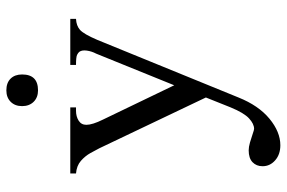

<svg xmlns="http://www.w3.org/2000/svg" viewBox="-170 -520 906 607"><g transform="rotate(-90 283.5 -216.0)"><path d="M527.8 -447.3V-429.2Q506.3 -428.2 493.2 -416.7Q480 -405.3 461.4 -361.8L279.3 84.5Q253.9 147.9 212.2 182.4Q170.4 216.8 128.4 216.8Q99.1 216.8 80.6 200.4Q62 184.1 62 160.6Q62 141.1 74.7 128.9Q87.4 116.7 112.3 116.7Q122.6 116.7 137.2 120.8Q151.9 125 164.3 129.4Q176.8 133.8 180.2 133.8Q195.8 133.8 213.1 117.9Q230.5 102.1 248 59.6L279.3 -18.6L118.7 -355.5Q112.8 -367.2 103.5 -383.8Q94.2 -400.4 78.9 -413.8Q63.5 -427.2 39.1 -429.2V-447.3H248V-429.2H237.3Q219.2 -429.2 206.1 -420.9Q192.9 -412.6 192.9 -396.5Q192.9 -377.4 209.5 -343.8L317.9 -118.7L418 -365.7Q425.3 -379.4 427.5 -394.8Q429.7 -410.2 423.8 -418.5Q420.9 -422.4 414.1 -425.8Q407.2 -429.2 382.3 -429.2V-447.3ZM352.1 -599.6Q352.1 -549.3 301.8 -549.3Q279.3 -549.3 265.6 -563.2Q252 -577.1 252 -599.6Q252 -622.1 265.6 -635.7Q279.3 -649.4 301.8 -649.4Q325.7 -649.4 338.9 -636Q352.1 -622.6 352.1 -599.6Z"/></g></svg>

Font: BabelStone Englisc
Style: Regular
Weight: 400
Designer: Andrew West
Foundry: BabelStone
Version: Version 1.000 June 24, 2023